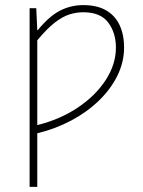

<svg xmlns="http://www.w3.org/2000/svg" viewBox="-20 -510 560 752"><path d="M96 222V-478H122L126 -392H128Q172 -446 214.5 -468Q257 -490 306 -490Q360 -490 395.5 -469.5Q431 -449 448.5 -411.5Q466 -374 466 -324Q466 -267 440 -214Q414 -161 367.5 -116Q321 -71 259 -38Q197 -5 126 12V102V222ZM126 -20Q215 -42 284.5 -88.5Q354 -135 394 -196.5Q434 -258 434 -324Q434 -381 404 -421.5Q374 -462 306 -462Q279 -462 252 -453.5Q225 -445 194.5 -421.5Q164 -398 126 -352Z"/></svg>

Font: Source Sans 3 VF
Style: Regular
Weight: 200
Designer: Paul D. Hunt
Foundry: Adobe
Version: Version 3.046;hotconv 1.0.118;makeotfexe 2.5.65603